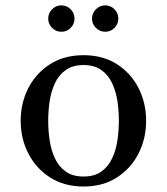

<svg xmlns="http://www.w3.org/2000/svg" viewBox="-20 -671 610 701"><path d="M316 -603Q316 -623 330.2 -637.2Q344.4 -651.4 364 -651.4Q384 -651.4 398 -637.2Q412 -623 412 -603Q412 -583.4 398 -569.2Q384 -555 364 -555Q344.4 -555 330.2 -569.2Q316 -583.4 316 -603ZM156 -603Q156 -623 170.2 -637.2Q184.4 -651.4 204 -651.4Q224 -651.4 238 -637.2Q252 -623 252 -603Q252 -583.4 238 -569.2Q224 -555 204 -555Q184.4 -555 170.2 -569.2Q156 -583.4 156 -603ZM55.5 -230Q55.5 -295 83.5 -349.5Q111.5 -404 163 -436.8Q214.5 -469.5 285 -469.5Q355.5 -469.5 406.8 -436.8Q458 -404 485.8 -349.5Q513.5 -295 513.5 -230Q513.5 -165 485.8 -110.5Q458 -56 406.8 -23Q355.5 10 285 10Q214.5 10 163 -23Q111.5 -56 83.5 -110.5Q55.5 -165 55.5 -230ZM156 -230Q156 -195 161.2 -159Q166.5 -123 180.5 -93Q194.5 -63 219.8 -44.8Q245 -26.5 285 -26.5Q325 -26.5 350.2 -44.8Q375.5 -63 389.5 -93Q403.5 -123 408.8 -159Q414 -195 414 -230Q414 -265.5 408.8 -301.2Q403.5 -337 389.5 -367Q375.5 -397 350.2 -415.2Q325 -433.5 285 -433.5Q245 -433.5 219.8 -415.2Q194.5 -397 180.5 -367Q166.5 -337 161.2 -301.2Q156 -265.5 156 -230Z"/></svg>

Font: Bodoni* 06pt
Style: Regular
Weight: 400
Version: Version 2.3